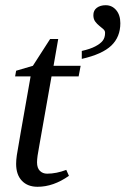

<svg xmlns="http://www.w3.org/2000/svg" viewBox="-20 -714 486 744"><path d="M123.5 -85Q123.5 -63 134.5 -52Q145.5 -41 162.6 -41Q198.2 -41 236.8 -55.7L247.1 -32.7Q187 9.8 125.5 9.8Q86.9 9.8 64.7 -13.7Q42.5 -37.1 42.5 -79.1Q42.5 -93.3 45.2 -112.5Q47.9 -131.8 98.6 -418H38.6L42.5 -439.9L107.4 -459L174.3 -563H205.6L187.5 -459H292.5L284.7 -418H179.7L132.3 -149.9Q123.5 -105 123.5 -85ZM446.3 -624Q446.3 -570.8 411.4 -537.4Q376.5 -503.9 296.9 -485.8V-516.6Q329.6 -523.9 349.1 -534.2Q368.7 -544.4 377.9 -556.2Q387.2 -567.9 387.2 -586.9Q387.2 -595.2 380.1 -601.3Q373 -607.4 364.5 -614.3Q356 -621.1 348.9 -630.6Q341.8 -640.1 341.8 -655.3Q341.8 -673.8 355.2 -683.8Q368.7 -693.8 389.6 -693.8Q414.1 -693.8 430.2 -674.8Q446.3 -655.8 446.3 -624Z"/></svg>

Font: Tinos
Style: Italic
Weight: 400
Italic angle: -16.333°
Designer: Steve Matteson
Foundry: Monotype Imaging Inc.
Version: Version 1.32